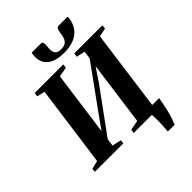

<svg xmlns="http://www.w3.org/2000/svg" viewBox="-322 -1125 1451 1451"><g transform="rotate(-45 403.0 -400.0)"><path d="M596.5 174.5Q598.5 158 600 136Q601.5 114 602.2 90Q603 66 602.8 42.8Q602.5 19.5 600.5 0L566.5 -51H729Q719.5 6.5 709.8 48.2Q700 90 690 120.2Q680 150.5 670.5 174.5ZM-8 0 -5 -30 61.5 -46 150.5 -697 87 -711.5 91.5 -743H397L393 -711.5L315 -697L237 -125L210.5 -133.5L324.5 -294L605.5 -683L564 -589L579 -697L510 -711.5L514.5 -743H814.5L811.5 -711.5L743 -697L654.5 -46L720.5 -30.5L716.5 0H407L411 -30.5L490 -46L565.5 -599L593 -610L490.5 -456.5L196 -53L241 -149L226.5 -46L299.5 -30L295.5 0ZM387.5 -974.5Q402.5 -974.5 406.2 -963.2Q410 -952 408 -934.5Q408 -927 407 -918Q406 -909 405.5 -902.5Q404 -869 417.5 -852Q431 -835 466.5 -835Q498 -835 514.8 -846.5Q531.5 -858 539 -879Q546.5 -900 549.5 -928Q552 -948 558.5 -961.5Q565 -975 580.5 -975H675Q675.5 -969.5 675.2 -964.2Q675 -959 674 -953Q667 -905 641.2 -870.5Q615.5 -836 571.2 -817.8Q527 -799.5 464 -799.5Q403.5 -799.5 362.8 -816.5Q322 -833.5 302.8 -865.8Q283.5 -898 286 -942.5Q286.5 -950.5 287.5 -958.5Q288.5 -966.5 291 -974.5Z"/></g></svg>

Font: Merriweather 96pt ExtraBold
Style: Italic
Weight: 800
Italic angle: -7.8°
Version: Version 2.101